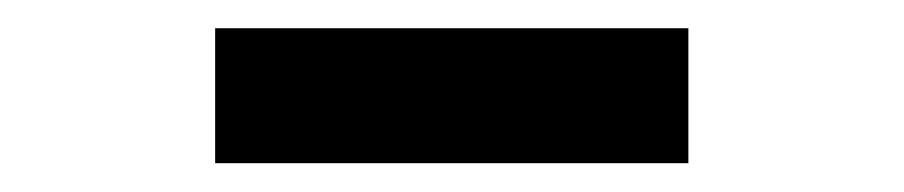

<svg xmlns="http://www.w3.org/2000/svg" viewBox="-20 -740 640 136"><path d="M132.4 -720H467.6V-624.4H132.4Z"/></svg>

Font: Kufam
Style: Regular
Weight: 400
Designer: Wael Morcos, Artur Schmal
Foundry: Original Type
Version: Version 1.301; ttfautohint (v1.8.3)